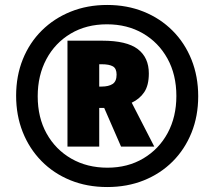

<svg xmlns="http://www.w3.org/2000/svg" viewBox="-20 -744 864 774"><path d="M412 10Q331 10 263.5 -17.5Q196 -45 147 -95Q98 -145 71.5 -212Q45 -279 45 -358Q45 -438 72 -505Q99 -572 148.5 -621Q198 -670 265 -697Q332 -724 412 -724Q492 -724 559 -697Q626 -670 675.5 -620.5Q725 -571 752 -503.5Q779 -436 779 -356Q779 -276 752 -209Q725 -142 676 -93Q627 -44 560 -17Q493 10 412 10ZM413 -68Q495 -68 558 -105.5Q621 -143 656 -208Q691 -273 691 -357Q691 -443 655 -508Q619 -573 556 -609.5Q493 -646 411 -646Q328 -646 265 -608.5Q202 -571 167 -505.5Q132 -440 132 -356Q132 -270 168 -205.5Q204 -141 267.5 -104.5Q331 -68 413 -68ZM252 -153V-580H392Q491 -580 535.5 -546Q580 -512 580 -448Q580 -400 561.5 -372.5Q543 -345 511 -330L602 -153H468L400 -309H380V-153ZM389 -395Q418 -395 434 -405.5Q450 -416 450 -443Q450 -468 435 -476.5Q420 -485 390 -485H380V-395Z"/></svg>

Font: Noto Sans Myanmar UI SemiCondensed Black
Style: Regular
Weight: 900
Width: 4
Designer: Monotype Design Team
Foundry: Monotype Imaging Inc.
Version: Version 2.103; ttfautohint (v1.8.4.7-5d5b)